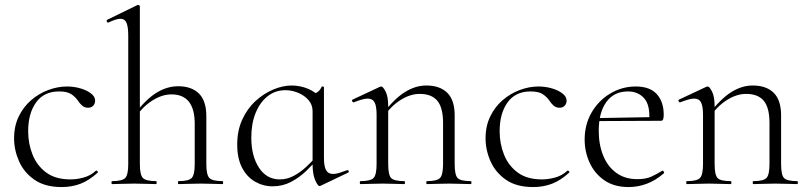

<svg xmlns="http://www.w3.org/2000/svg" viewBox="-20 -745 3269 777"><path d="M230 12Q162 12 119.5 -17.5Q77 -47 57 -92.5Q37 -138 37 -185Q37 -235 56 -274Q75 -313 106.5 -340Q138 -367 176 -381Q214 -395 251 -395Q279 -395 305 -387.5Q331 -380 348 -367Q365 -354 365 -338Q365 -326 357.5 -317.5Q350 -309 336 -309Q322 -309 312 -318Q302 -327 296 -337Q284 -354 267.5 -364.5Q251 -375 219 -375Q158 -375 126 -330.5Q94 -286 94 -214Q94 -163 112 -118.5Q130 -74 167.5 -46.5Q205 -19 265 -19Q291 -19 318.5 -26.5Q346 -34 368 -54Q371 -56 374.5 -52Q378 -48 375 -46Q341 -15 306 -1.5Q271 12 230 12Z M434 0Q431 0 431 -6Q431 -12 434 -12Q475 -12 487 -25Q499 -38 499 -81V-600Q499 -636 492 -652.5Q485 -669 467 -669Q451 -669 419 -654Q415 -652 412.5 -657.5Q410 -663 414 -665L537 -725Q538 -725 538 -725Q538 -725 539 -725Q542 -725 544 -723Q546 -721 546 -718V-81Q546 -38 558 -25Q570 -12 612 -12Q614 -12 614 -6Q614 0 612 0Q594 0 571.5 -1Q549 -2 523 -2Q498 -2 474.5 -1Q451 0 434 0ZM703 0Q700 0 700 -6Q700 -12 703 -12Q744 -12 756 -25Q768 -38 768 -81V-244Q768 -363 674 -363Q635 -363 595.5 -337.5Q556 -312 527 -269L523 -281Q570 -343 613 -369.5Q656 -396 701 -396Q755 -396 785 -366.5Q815 -337 815 -275V-81Q815 -38 827 -25Q839 -12 881 -12Q883 -12 883 -6Q883 0 881 0Q863 0 840.5 -1Q818 -2 792 -2Q767 -2 743.5 -1Q720 0 703 0Z M1083 9Q1045 9 1012 -10Q979 -29 959.5 -66.5Q940 -104 940 -160Q940 -217 960.5 -261.5Q981 -306 1014.5 -336.5Q1048 -367 1086.5 -383Q1125 -399 1160 -399Q1195 -399 1227 -385.5Q1259 -372 1277 -349L1245 -295Q1245 -321 1228.5 -340Q1212 -359 1186.5 -369.5Q1161 -380 1135 -380Q1094 -380 1063 -355.5Q1032 -331 1014.5 -288Q997 -245 997 -188Q997 -114 1028 -66.5Q1059 -19 1112 -19Q1142 -19 1169 -33.5Q1196 -48 1219 -69.5Q1242 -91 1261 -113L1269 -106Q1247 -80 1219.5 -53.5Q1192 -27 1158 -9Q1124 9 1083 9ZM1273 8Q1266 8 1255.5 -16Q1245 -40 1245 -80V-361Q1259 -368 1267 -374Q1275 -380 1282 -394Q1283 -396 1287 -395Q1291 -394 1291 -392V-106Q1291 -72 1299.5 -56.5Q1308 -41 1328 -41Q1339 -41 1352 -45Q1365 -49 1384 -56Q1389 -58 1391 -53Q1393 -48 1388 -46L1277 7Q1275 8 1273 8Z M1708 0Q1705 0 1705 -6Q1705 -12 1708 -12Q1749 -12 1761 -25Q1773 -38 1773 -81V-248Q1773 -309 1750 -337Q1727 -365 1678 -365Q1640 -365 1600.5 -340Q1561 -315 1532 -271L1528 -283Q1575 -345 1618 -372Q1661 -399 1705 -399Q1760 -399 1790 -369.5Q1820 -340 1820 -278V-81Q1820 -38 1831.5 -25Q1843 -12 1885 -12Q1888 -12 1888 -6Q1888 0 1885 0Q1868 0 1845 -1Q1822 -2 1797 -2Q1772 -2 1748.5 -1Q1725 0 1708 0ZM1439 0Q1436 0 1436 -6Q1436 -12 1439 -12Q1480 -12 1492 -25Q1504 -38 1504 -81V-281Q1504 -315 1496 -330.5Q1488 -346 1468 -346Q1458 -346 1444 -342Q1430 -338 1412 -331Q1408 -330 1405.5 -335Q1403 -340 1407 -342L1518 -394Q1520 -395 1523 -395Q1530 -395 1540.5 -374.5Q1551 -354 1551 -315V-81Q1551 -38 1562.5 -25Q1574 -12 1616 -12Q1619 -12 1619 -6Q1619 0 1616 0Q1599 0 1576 -1Q1553 -2 1528 -2Q1503 -2 1479.5 -1Q1456 0 1439 0Z M2138 12Q2070 12 2027.5 -17.5Q1985 -47 1965 -92.5Q1945 -138 1945 -185Q1945 -235 1964 -274Q1983 -313 2014.5 -340Q2046 -367 2084 -381Q2122 -395 2159 -395Q2187 -395 2213 -387.5Q2239 -380 2256 -367Q2273 -354 2273 -338Q2273 -326 2265.5 -317.5Q2258 -309 2244 -309Q2230 -309 2220 -318Q2210 -327 2204 -337Q2192 -354 2175.5 -364.5Q2159 -375 2127 -375Q2066 -375 2034 -330.5Q2002 -286 2002 -214Q2002 -163 2020 -118.5Q2038 -74 2075.5 -46.5Q2113 -19 2173 -19Q2199 -19 2226.5 -26.5Q2254 -34 2276 -54Q2279 -56 2282.5 -52Q2286 -48 2283 -46Q2249 -15 2214 -1.5Q2179 12 2138 12Z M2524 12Q2465 12 2425.5 -15.5Q2386 -43 2366 -87Q2346 -131 2346 -180Q2346 -241 2374 -289.5Q2402 -338 2449.5 -366.5Q2497 -395 2553 -395Q2610 -395 2638 -364Q2666 -333 2666 -281Q2666 -268 2663.5 -262Q2661 -256 2654 -256H2607Q2612 -318 2587.5 -346.5Q2563 -375 2521 -375Q2465 -375 2434 -332.5Q2403 -290 2403 -216Q2403 -160 2421 -115.5Q2439 -71 2474 -45.5Q2509 -20 2559 -20Q2594 -20 2616.5 -30.5Q2639 -41 2660 -54Q2662 -56 2665.5 -51.5Q2669 -47 2667 -44Q2632 -14 2596.5 -1Q2561 12 2524 12ZM2390 -255 2389 -267 2617 -271V-256Z M3029 0Q3026 0 3026 -6Q3026 -12 3029 -12Q3070 -12 3082 -25Q3094 -38 3094 -81V-248Q3094 -309 3071 -337Q3048 -365 2999 -365Q2961 -365 2921.5 -340Q2882 -315 2853 -271L2849 -283Q2896 -345 2939 -372Q2982 -399 3026 -399Q3081 -399 3111 -369.5Q3141 -340 3141 -278V-81Q3141 -38 3152.5 -25Q3164 -12 3206 -12Q3209 -12 3209 -6Q3209 0 3206 0Q3189 0 3166 -1Q3143 -2 3118 -2Q3093 -2 3069.5 -1Q3046 0 3029 0ZM2760 0Q2757 0 2757 -6Q2757 -12 2760 -12Q2801 -12 2813 -25Q2825 -38 2825 -81V-281Q2825 -315 2817 -330.5Q2809 -346 2789 -346Q2779 -346 2765 -342Q2751 -338 2733 -331Q2729 -330 2726.5 -335Q2724 -340 2728 -342L2839 -394Q2841 -395 2844 -395Q2851 -395 2861.5 -374.5Q2872 -354 2872 -315V-81Q2872 -38 2883.5 -25Q2895 -12 2937 -12Q2940 -12 2940 -6Q2940 0 2937 0Q2920 0 2897 -1Q2874 -2 2849 -2Q2824 -2 2800.5 -1Q2777 0 2760 0Z"/></svg>

Font: Cormorant Infant Light
Style: Regular
Weight: 300
Designer: Christian Thalmann (Catharsis Fonts)
Foundry: Catharsis Fonts
Version: Version 4.001